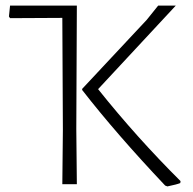

<svg xmlns="http://www.w3.org/2000/svg" viewBox="-20 -659 691 687"><path d="M203 0 205 -194 203 -595 16 -594 12 -600 16 -639H255L253 -197L255 0ZM626 -11 625 -4Q613 1 579 8L571 5Q397 -179 274 -337V-341L505 -588L546 -639H609L331 -340Q470 -166 626 -11Z"/></svg>

Font: t
Style: Regular
Weight: 300
Designer: Juan Pablo del Peral
Foundry: Huerta Tipografica
Version: Version 2.004; ttfautohint (v1.8.1)